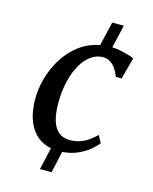

<svg xmlns="http://www.w3.org/2000/svg" viewBox="-119 -758 763 958"><g transform="rotate(15 262.5 -279.0)"><path d="M181 120.5 207 5.5Q141.5 -7 104.8 -62.8Q68 -118.5 67.5 -210Q67 -264 82.5 -319.8Q98 -375.5 128.8 -424.8Q159.5 -474 205.2 -508.8Q251 -543.5 311 -555L340 -679H400L372.5 -560Q390.5 -559.5 411.8 -555.5Q433 -551.5 453.5 -545.5Q474 -539.5 487.5 -533.5L457.5 -422L427.5 -422.5Q418.5 -446 406.2 -463.5Q394 -481 378 -490.8Q362 -500.5 341 -500.5Q308 -500.5 279.2 -480Q250.5 -459.5 229 -421.5Q207.5 -383.5 195.5 -331.8Q183.5 -280 184 -218Q184.5 -163.5 196.2 -128Q208 -92.5 230.5 -75.2Q253 -58 286 -58Q315.5 -58 338.8 -66Q362 -74 381.8 -88Q401.5 -102 420.5 -120L440.5 -83Q428 -66 404.2 -46Q380.5 -26 345.8 -10.2Q311 5.5 266 9L241 120.5Z"/></g></svg>

Font: Merriweather 36pt Medium
Style: Italic
Weight: 500
Italic angle: -7.8°
Version: Version 2.101